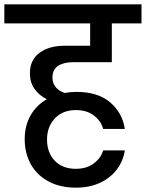

<svg xmlns="http://www.w3.org/2000/svg" viewBox="-44 -760 673 886"><path d="M292 -473Q250 -473 224 -456Q198 -439 198 -402Q198 -376 213 -358Q228 -340 254 -331Q282 -336 308 -336Q408 -336 464.5 -287.5Q521 -239 532 -165H432Q423 -200 390.5 -226Q358 -252 306 -252Q245 -252 209 -213.5Q173 -175 173 -116Q173 -56 208.5 -18.5Q244 19 306 19Q356 19 389 -6Q422 -31 432 -66H532Q525 -18 496 21Q467 60 418.5 83Q370 106 306 106Q233 106 179.5 77Q126 48 98 -2.5Q70 -53 70 -118Q70 -179 96.5 -226.5Q123 -274 172 -302Q136 -320 115 -350Q94 -380 94 -422Q94 -483 138 -516Q182 -549 256 -549H372V-652H-24V-740H609V-652H472V-473Z"/></svg>

Font: MSTAGE Medium
Style: Regular
Weight: 500
Designer: Ninad Kale (Devanagari), Jonny Pinhorn (Latin)
Foundry: Indian Type Foundry
Version: 4.004